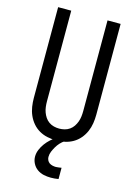

<svg xmlns="http://www.w3.org/2000/svg" viewBox="-140 -808 780 1104"><g transform="rotate(15 250.0 -256.0)"><path d="M250 8Q224 8 198 2.5Q172 -3 149.5 -16Q127 -29 110 -49Q93 -69 82.5 -93Q72 -117 68 -143Q64 -169 64 -195V-735H142V-195Q142 -179 144 -162.5Q146 -146 151.5 -131Q157 -116 166 -102.5Q175 -89 188.5 -79.5Q202 -70 218 -66Q234 -62 250 -62Q266 -62 282 -66Q298 -70 311.5 -79.5Q325 -89 334 -102.5Q343 -116 348.5 -131Q354 -146 356 -162.5Q358 -179 358 -195V-735H436V-195Q436 -169 432 -143Q428 -117 417.5 -93Q407 -69 390 -49Q373 -29 350.5 -16Q328 -3 302 2.5Q276 8 250 8ZM276 223Q255 223 234 218.5Q213 214 195.5 201.5Q178 189 168 169.5Q158 150 158 129Q158 108 166.5 87.5Q175 67 188 49.5Q201 32 217 17.5Q233 3 252 -8H300V0Q286 9 274.5 21.5Q263 34 254.5 48.5Q246 63 239.5 78.5Q233 94 233 111Q233 121 237.5 130.5Q242 140 250 145.5Q258 151 268.5 153.5Q279 156 289 156Q297 156 305.5 154.5Q314 153 322 152V219Q311 221 299.5 222Q288 223 276 223Z"/></g></svg>

Font: Iosevka Term SS14
Style: Regular
Weight: 400
Monospace: yes
Designer: Belleve Invis
Foundry: Belleve Invis
Version: Version 24.1.1; ttfautohint (v1.8.4)